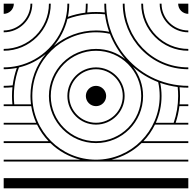

<svg xmlns="http://www.w3.org/2000/svg" viewBox="-20 -1020 1040 1040"><path d="M0 -945C30.4 -945 55 -969.6 55 -1000H0ZM1000 -945V-1000H945C945 -969.6 969.6 -945 1000 -945ZM1000 -145V-155H584C646.3 -170.1 702.3 -201.8 746.9 -245H1000V-255H756.8C782.1 -281.4 803.3 -311.8 819.4 -345H1000V-355H931.4C941.1 -383.8 948 -413.9 951.7 -445H1000V-455H952.8C954.3 -469.8 955 -484.8 955 -500C955 -516 954.2 -531.9 952.6 -547.4C968.1 -545.8 984 -545 1000 -545V-555C982.2 -555 964.7 -556 947.5 -558.1C911.1 -562.4 876 -571 842.8 -583.6C717.8 -630.8 626.4 -729.5 583.6 -842.8C571 -876 562.4 -911.1 558.1 -947.5C556 -964.7 555 -982.2 555 -1000H545C545 -984 545.8 -968.1 547.4 -952.6C531.9 -954.2 516 -955 500 -955C484 -955 468.1 -954.2 452.6 -952.6C454.2 -968.1 455 -984 455 -1000H445C445 -983.6 444.1 -967.3 442.4 -951.4C409.7 -947.2 378 -939.6 347.9 -928.9C353.4 -956 355 -978.3 355 -1000H345C345 -976.7 343.1 -952.6 336.2 -922.2C306.3 -794.3 205.8 -693.3 77.8 -663.8C52.8 -658 26.8 -655 0 -655V-645C24.3 -645 48.1 -647.5 71.1 -652.1C60.4 -622 52.8 -590.3 48.6 -557.6C32.7 -555.9 16.4 -555 0 -555V-545C16 -545 31.9 -545.8 47.4 -547.4C45.8 -531.9 45 -516 45 -500C45 -484.8 45.7 -469.8 47.2 -455H0V-445H149.2C154.2 -413.4 163.2 -383.2 175.9 -355H0V-345H180.6C196.7 -311.8 217.9 -281.4 243.2 -255H0V-245H253.1C297.7 -201.8 353.7 -170.1 416 -155H0V-145H500ZM1000 0V-55H0V0ZM1000 -845V-855C920 -855 855 -920 855 -1000H845C845 -914.4 914.4 -845 1000 -845ZM1000 -745V-755C864.8 -755 755 -864.8 755 -1000H745C745 -859.2 859.2 -745 1000 -745ZM1000 -645V-655C799.9 -655 655 -818.8 655 -1000H645C645 -813.5 794.1 -645 1000 -645ZM0 -845C85.6 -845 155 -914.4 155 -1000H145C145 -920 80 -855 0 -855ZM0 -745C140.8 -745 255 -859.2 255 -1000H245C245 -864.8 135.2 -755 0 -755ZM500 -445C530.4 -445 555 -469.6 555 -500C555 -530.4 530.4 -555 500 -555C469.6 -555 445 -530.4 445 -500C445 -469.6 469.6 -445 500 -445ZM500 -345C585.6 -345 655 -414.4 655 -500C655 -585.6 585.6 -655 500 -655C414.4 -655 345 -585.6 345 -500C345 -414.4 414.4 -345 500 -345ZM500 -355C420 -355 355 -420 355 -500C355 -580 420 -645 500 -645C580 -645 645 -580 645 -500C645 -420 580 -355 500 -355ZM500 -155C309.6 -155 155 -309.6 155 -500C155 -695.4 314.5 -845 500 -845C525.8 -845 551 -842.2 575.2 -836.8C594.1 -787.6 622.1 -741.1 657.8 -700.3C614.4 -734.5 559.6 -755 500 -755C359.2 -755 245 -640.8 245 -500C245 -359.2 359.2 -245 500 -245C640.8 -245 755 -359.2 755 -500C755 -559.5 734.6 -614.2 700.4 -657.6C739.6 -623.3 785.4 -595 836.8 -575.2C842.2 -551 845 -525.8 845 -500C845 -309.6 690.4 -155 500 -155ZM500 -255C364.8 -255 255 -364.8 255 -500C255 -635.2 364.8 -745 500 -745C635.2 -745 745 -635.2 745 -500C745 -364.8 635.2 -255 500 -255ZM271.5 -771.6C306.5 -813.1 332.1 -862.8 345.3 -917.3C377.8 -929.4 412 -937.7 447.5 -941.9C464.7 -944 482.2 -945 500 -945C516.4 -945 532.7 -944.1 548.6 -942.4C552.8 -909.7 560.4 -878 571.1 -847.9C548.1 -852.5 524.3 -855 500 -855C414.3 -855 334 -824 271.5 -771.6ZM147.8 -455H57.2C55.8 -469.8 55 -484.8 55 -500C55 -517.8 56 -535.3 58.1 -552.5C62.3 -588 70.6 -622.2 82.7 -654.7C136.9 -667.6 186.3 -693.1 227.6 -727.7C176.4 -666.8 145 -587.9 145 -500C145 -484.8 146 -469.7 147.8 -455ZM920.8 -355H824.1C844 -399.3 855 -448.4 855 -500C855 -524.3 852.5 -548.1 847.9 -571.1C878 -560.4 909.7 -552.8 942.4 -548.6C944.1 -532.7 945 -516.4 945 -500C945 -449.2 936.5 -400.5 920.8 -355Z"/></svg>

Font: GlukFramesM7
Style: Medium
Weight: 500
Monospace: yes
Designer: gluk
Foundry: gluk
Version: Version 1.01